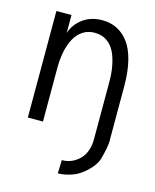

<svg xmlns="http://www.w3.org/2000/svg" viewBox="-114 -616 738 912"><g transform="rotate(15 255.0 -159.5)"><path d="M260.7 153.8C259.8 189.9 259.3 211.9 258.8 219.2H260.7C281.2 219.2 304.7 214.8 331.5 205.1C353 197.3 373.5 183.6 394.5 164.1C418.5 141.6 433.6 119.6 439.9 97.7C451.2 56.2 457 24.9 457 4.4V0L456.5 -0.5V-264.2C456.5 -311 451.7 -352.5 442.9 -387.7C434.1 -422.9 421.4 -451.2 405.3 -473.1C389.2 -495.1 369.6 -511.2 348.1 -522C326.7 -532.7 302.7 -538.1 275.9 -538.1C238.8 -538.1 206.5 -528.3 180.2 -508.8C153.8 -489.3 136.2 -464.4 127 -435.5V-523.9H52.7V0H127V-263.7C127 -292.5 129.4 -318.8 134.3 -343.3C139.2 -367.7 147 -389.6 157.2 -409.2C167.5 -428.7 181.2 -443.4 197.8 -454.6C214.4 -465.8 234.4 -471.2 256.3 -471.2C278.3 -471.2 297.9 -465.8 314.5 -455.1C331.1 -444.3 344.2 -429.2 354 -410.2C363.8 -391.1 370.6 -369.1 375.5 -344.7C380.4 -320.3 382.8 -293.5 382.8 -264.2V0V16.1C382.8 59.6 371.1 93.8 347.2 117.7C323.2 141.6 294.4 153.8 260.7 153.8Z"/></g></svg>

Font: Tuffy
Style: Regular
Weight: 500
Designer: Thatcher Ulrich, Karoly Barta and Michael Everson
Version: Version 001.270